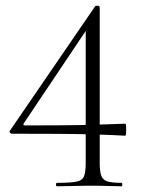

<svg xmlns="http://www.w3.org/2000/svg" viewBox="-20 -652 508 672"><path d="M329 -81Q329 -52 334.5 -37Q340 -22 356.5 -17Q373 -12 406 -12Q408 -12 408 -6Q408 0 406 0Q386 0 360 -1Q334 -2 304 -2Q268 -2 236.5 -1Q205 0 179 0Q176 0 176 -6Q176 -12 179 -12Q225 -12 246.5 -16Q268 -20 274 -35Q280 -50 280 -81V-559L299 -572L63 -220Q59 -213 68 -213Q144 -213 201.5 -213.5Q259 -214 310.5 -215.5Q362 -217 418 -219Q421 -219 421.5 -208.5Q422 -198 421.5 -187.5Q421 -177 418 -177Q366 -180 310 -181.5Q254 -183 185 -183.5Q116 -184 22 -184Q18 -184 15 -187.5Q12 -191 15 -195L313 -630Q316 -633 322.5 -632Q329 -631 329 -626Z"/></svg>

Font: Cormorant Infant Light Light
Style: Regular
Weight: 300
Version: Version 4.001